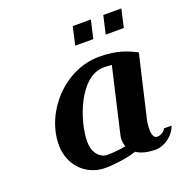

<svg xmlns="http://www.w3.org/2000/svg" viewBox="-115 -716 791 828"><g transform="rotate(-20 280.0 -301.5)"><path d="M447 -613 428 -530H511L530 -613ZM307 -613 288 -530H371L390 -613ZM536 -409C497 -429 451 -450 368 -450C208 -450 75 -301 75 -151C75 -59 142 10 230 10C272 10 333 2 374 -12C394 2 424 10 462 10C505 10 551 -28 560 -64H525C522 -52 503 -40 487 -40C472 -40 465 -56 465 -81C465 -97 467 -115 472 -135ZM408 -398 340 -104C338 -96 337 -88 337 -80C337 -69 339 -59 343 -49C321 -43 279 -40 256 -40C237 -40 195 -58 195 -124C195 -214 258 -400 371 -400C385 -400 397 -399 408 -398Z"/></g></svg>

Font: Pfennig
Style: BoldItalic
Weight: 700
Italic angle: -13°
Version: Version 20100423